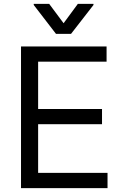

<svg xmlns="http://www.w3.org/2000/svg" viewBox="-20 -966 638 986"><path d="M87.9 0V-727.5H527.3V-649.4H175.8V-406.2H503.9V-328.1H175.8V-78.1H532.2V0ZM232.4 -946.3 306.6 -846.7 379.9 -946.3H460V-940.4L344.7 -792H267.6L153.3 -940.4V-946.3Z"/></svg>

Font: Inter V
Style: 
Weight: 400
Designer: Rasmus Andersson
Foundry: rsms
Version: Version 4.000;git-a3f224843